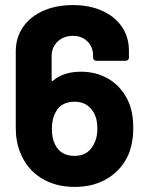

<svg xmlns="http://www.w3.org/2000/svg" viewBox="-20 -728 577 755"><path d="M504 -224Q504 -166 485 -120Q459 -61 404 -27Q349 7 274 7Q197 7 141 -28.5Q85 -64 60 -127Q42 -171 42 -225V-526Q42 -580 70.5 -621.5Q99 -663 150 -685.5Q201 -708 267 -708Q332 -708 382 -685.5Q432 -663 459.5 -622.5Q487 -582 487 -529V-501Q487 -496 483.5 -492.5Q480 -489 475 -489H358Q353 -489 349.5 -492.5Q346 -496 346 -501V-510Q346 -543 324 -565Q302 -587 267 -587Q230 -587 206.5 -564.5Q183 -542 183 -507V-413Q183 -410 185 -409.5Q187 -409 189 -411Q230 -446 298 -446Q358 -446 405.5 -418.5Q453 -391 480 -339Q504 -294 504 -224ZM363 -222Q363 -262 347 -288Q322 -328 274 -328Q220 -328 199 -287Q184 -261 184 -220Q184 -184 197 -159Q219 -115 273 -115Q325 -115 348 -159Q363 -185 363 -222Z"/></svg>

Font: Amber EN
Style: Bold
Weight: 700
Designer: Jeremy Tribby
Foundry: Tribby Type
Version: Version 1.408 November 24, 2021